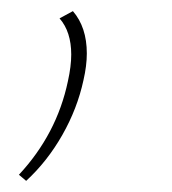

<svg xmlns="http://www.w3.org/2000/svg" viewBox="-20 -136 309 345"><path d="M14 178Q82 105 102 10Q108 -17 108 -38Q108 -79 87 -103L111 -116Q136 -87 136 -40Q136 -18 130 8Q119 59 92 106.5Q65 154 27 189Z"/></svg>

Font: Ysabeau Extralight
Style: Italic
Weight: 200
Italic angle: -12°
Designer: Christian Thalmann (Catharsis Fonts)
Version: Version 0.003